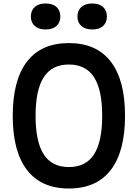

<svg xmlns="http://www.w3.org/2000/svg" viewBox="-20 -1064 790 1101"><path d="M375 17Q217 17 135 -89Q53 -195 53 -400Q53 -605 135 -711Q217 -817 375 -817Q533 -817 615 -711Q697 -605 697 -400Q697 -195 615 -89Q533 17 375 17ZM375 -106Q472 -106 519 -178.5Q566 -251 566 -400Q566 -549 519 -621.5Q472 -694 375 -694Q278 -694 231 -621.5Q184 -549 184 -400Q184 -251 231 -178.5Q278 -106 375 -106ZM241 -895Q202 -895 179.5 -915Q157 -935 157 -969Q157 -1004 179.5 -1024Q202 -1044 241 -1044Q282 -1044 304 -1024Q326 -1004 326 -969Q326 -935 304 -915Q282 -895 241 -895ZM509 -895Q469 -895 446.5 -915Q424 -935 424 -969Q424 -1004 446.5 -1024Q469 -1044 509 -1044Q549 -1044 571 -1024Q593 -1004 593 -969Q593 -935 571 -915Q549 -895 509 -895Z"/></svg>

Font: Martian Mono SemiExpanded Medium
Style: Regular
Weight: 500
Width: 6
Designer: Roman Shamin
Foundry: Evil Martians
Version: Version 1.000